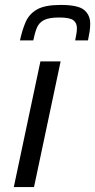

<svg xmlns="http://www.w3.org/2000/svg" viewBox="-20 -759 386 779"><path d="M36 0 144 -510H226L118 0ZM61 -595Q70 -637 84 -669.5Q98 -702 130 -720.5Q162 -739 226 -739Q297 -739 321.5 -718.5Q346 -698 346 -663Q346 -647 343.5 -630.5Q341 -614 337 -595H285Q288 -610 290 -622Q292 -634 292 -645Q292 -666 277.5 -677Q263 -688 220 -688Q179 -688 158.5 -677.5Q138 -667 129.5 -646Q121 -625 115 -595Z"/></svg>

Font: Saira
Style: Italic
Weight: 400
Italic angle: -12°
Designer: Hector Gatti with collaboration of the Omnibus-Type team
Foundry: Omnibus-Type
Version: Version 1.100; ttfautohint (v1.8.3)